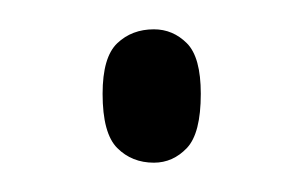

<svg xmlns="http://www.w3.org/2000/svg" viewBox="-20 -422 208 131"><path d="M85 -311Q70 -311 60 -321Q50 -331 50 -358Q50 -383 60 -392.5Q70 -402 85 -402Q98 -402 107.5 -392.5Q117 -383 117 -358Q117 -331 107.5 -321Q98 -311 85 -311Z"/></svg>

Font: Noto Serif Ethiopic ExtraCondensed ExtraLight
Style: Regular
Weight: 200
Width: 2
Designer: Monotype Design Team
Foundry: Monotype Imaging Inc.
Version: Version 2.102; ttfautohint (v1.8.4.7-5d5b)